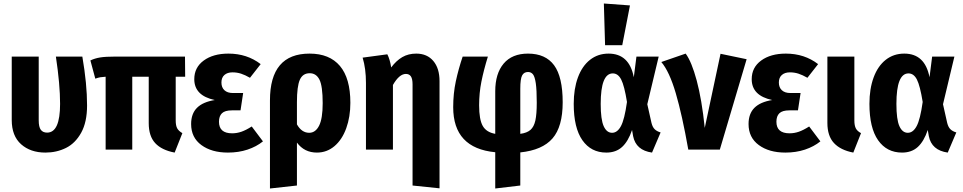

<svg xmlns="http://www.w3.org/2000/svg" viewBox="-20 -854 5499 1096"><path d="M477 -252Q477 -157 443.5 -96.5Q410 -36 356.5 -9.5Q303 17 239 17Q154 17 100.5 -30.5Q47 -78 47 -169V-531H201V-167Q201 -129 213 -113Q225 -97 249 -97Q323 -97 323 -261Q323 -372 299 -531H450Q477 -375 477 -252Z M1021 -94 977 17Q903 3 866 -37Q829 -77 829 -151V-416H735V0H583V-416Q564 -415 552.5 -413Q541 -411 524 -405L496 -509Q521 -521 551.5 -526Q582 -531 639 -531H1036L1037 -416H983V-167Q983 -137 991.5 -121.5Q1000 -106 1021 -94Z M1468 -488 1407 -410Q1379 -426 1356 -433.5Q1333 -441 1307 -441Q1278 -441 1261 -426Q1244 -411 1244 -383Q1244 -355 1261 -339Q1278 -323 1310 -323H1368L1353 -224H1304Q1264 -224 1247 -207.5Q1230 -191 1230 -159Q1230 -93 1305 -93Q1332 -93 1358 -102Q1384 -111 1417 -132L1481 -47Q1444 -17 1393 0Q1342 17 1281 17Q1188 17 1129.5 -26Q1071 -69 1071 -146Q1071 -205 1104.5 -238.5Q1138 -272 1206 -283Q1089 -308 1089 -402Q1089 -469 1143 -508.5Q1197 -548 1284 -548Q1390 -548 1468 -488Z M1980 -267Q1980 -187 1956.5 -122Q1933 -57 1889.5 -20Q1846 17 1789 17Q1717 17 1675 -40V205L1521 222V-281Q1521 -548 1747 -548Q1861 -548 1920.5 -477.5Q1980 -407 1980 -267ZM1822 -265Q1822 -363 1803.5 -399.5Q1785 -436 1748 -436Q1708 -436 1691.5 -398.5Q1675 -361 1675 -271V-144Q1702 -96 1745 -96Q1781 -96 1801.5 -136.5Q1822 -177 1822 -265Z M2489 -391V221L2335 205V-372Q2335 -404 2325.5 -418Q2316 -432 2297 -432Q2259 -432 2223 -369V0H2069V-381Q2069 -462 2050 -525L2191 -544Q2206 -515 2213 -469Q2242 -508 2276.5 -528Q2311 -548 2356 -548Q2418 -548 2453.5 -506Q2489 -464 2489 -391Z M2950 16V205L2807 222V15Q2567 -8 2567 -242Q2567 -320 2582 -390Q2597 -460 2621 -531H2765Q2741 -453 2728 -388Q2715 -323 2715 -253Q2715 -172 2735.5 -135.5Q2756 -99 2807 -90V-333Q2807 -434 2855 -491Q2903 -548 2994 -548Q3094 -548 3143 -481.5Q3192 -415 3192 -270Q3192 -131 3134 -64Q3076 3 2950 16ZM3044 -268Q3044 -341 3038.5 -378.5Q3033 -416 3022.5 -429.5Q3012 -443 2994 -443Q2971 -443 2960.5 -423.5Q2950 -404 2950 -348V-90Q2988 -95 3008 -112.5Q3028 -130 3036 -166Q3044 -202 3044 -268Z M3598 -413 3613 -531H3740L3675 -259L3699 -152Q3705 -128 3717.5 -116Q3730 -104 3751 -98L3702 17Q3610 4 3594 -77L3588 -112Q3566 -47 3531 -15Q3496 17 3441 17Q3354 17 3304.5 -53.5Q3255 -124 3255 -261Q3255 -347 3279 -412Q3303 -477 3348 -512.5Q3393 -548 3454 -548Q3572 -548 3598 -413ZM3409 -261Q3409 -172 3426 -134Q3443 -96 3474 -96Q3504 -96 3524.5 -134Q3545 -172 3559 -272Q3544 -365 3526 -400Q3508 -435 3478 -435Q3409 -435 3409 -261ZM3576 -823 3532 -596H3434L3427 -834Z M4003 -124 4093 -547 4242 -516 4089 0H3909Q3874 -198 3837.5 -322Q3801 -446 3755 -500L3894 -548Q3928 -502 3957 -394.5Q3986 -287 4003 -124Z M4650 -488 4589 -410Q4561 -426 4538 -433.5Q4515 -441 4489 -441Q4460 -441 4443 -426Q4426 -411 4426 -383Q4426 -355 4443 -339Q4460 -323 4492 -323H4550L4535 -224H4486Q4446 -224 4429 -207.5Q4412 -191 4412 -159Q4412 -93 4487 -93Q4514 -93 4540 -102Q4566 -111 4599 -132L4663 -47Q4626 -17 4575 0Q4524 17 4463 17Q4370 17 4311.5 -26Q4253 -69 4253 -146Q4253 -205 4286.5 -238.5Q4320 -272 4388 -283Q4271 -308 4271 -402Q4271 -469 4325 -508.5Q4379 -548 4466 -548Q4572 -548 4650 -488Z M4857 -167Q4857 -137 4865.5 -121Q4874 -105 4895 -94L4851 17Q4778 3 4740.5 -37.5Q4703 -78 4703 -152V-531H4857Z M5286 -413 5301 -531H5428L5363 -259L5387 -152Q5393 -128 5405.5 -116Q5418 -104 5439 -98L5390 17Q5298 4 5282 -77L5276 -112Q5254 -47 5219 -15Q5184 17 5129 17Q5042 17 4992.5 -53.5Q4943 -124 4943 -261Q4943 -347 4967 -412Q4991 -477 5036 -512.5Q5081 -548 5142 -548Q5260 -548 5286 -413ZM5097 -261Q5097 -172 5114 -134Q5131 -96 5162 -96Q5192 -96 5212.5 -134Q5233 -172 5247 -272Q5232 -365 5214 -400Q5196 -435 5166 -435Q5097 -435 5097 -261Z"/></svg>

Font: Fira Sans Condensed
Style: Bold
Weight: 700
Width: 3
Designer: bBox Type GmbH & Carrois Corporate GbR & Edenspiekermann AG
Foundry: bBox Type GmbH & Carrois Corporate GbR & Edenspiekermann AG
Version: Version 4.301